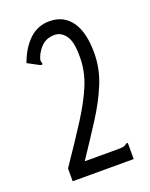

<svg xmlns="http://www.w3.org/2000/svg" viewBox="-122 -694 595 760"><g transform="rotate(-20 175.0 -313.5)"><path d="M51 -54Q114 -146 157 -213.5Q200 -281 223 -337Q246 -393 246 -451Q247 -516 228 -542.5Q209 -569 181 -569Q156 -569 137.5 -557.5Q119 -546 103 -517Q96 -502 95 -495Q94 -488 98 -480L95 -474L86 -477L39 -502Q60 -560 95.5 -593.5Q131 -627 180 -627Q240 -627 272.5 -581.5Q305 -536 305 -449Q305 -383 279.5 -321Q254 -259 212.5 -194.5Q171 -130 123 -58H264Q280 -58 287.5 -60Q295 -62 301 -68H308V0H51Z"/></g></svg>

Font: Inconsolata ExtraCondensed
Style: Regular
Weight: 400
Width: 2
Monospace: yes
Designer: Raph Levien, Cyreal, Brenton Simpson
Foundry: Raph Levien, Cyreal, Google
Version: Version 3.000; ttfautohint (v1.8.2.53-6de2)